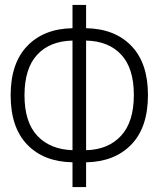

<svg xmlns="http://www.w3.org/2000/svg" viewBox="-20 -745 640 776"><path d="M273 11V-89Q157 -91 90 -160.5Q23 -230 23 -360Q23 -489 90 -559Q157 -629 273 -631V-725H328V-631Q444 -629 511 -559.5Q578 -490 578 -361Q578 -230 510.5 -160.5Q443 -91 328 -89V11ZM273 -138V-581Q181 -579 130 -523.5Q79 -468 79 -360Q79 -251 131 -196Q183 -141 273 -138ZM328 -138Q417 -140 469 -196Q521 -252 521 -361Q521 -469 470 -524Q419 -579 328 -581Z"/></svg>

Font: Noto Sans Mono Light
Style: Regular
Weight: 300
Designer: Monotype Design Team
Foundry: Monotype Imaging Inc.
Version: Version 2.014; ttfautohint (v1.8.4.7-5d5b)